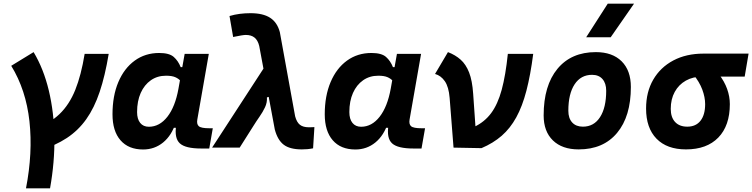

<svg xmlns="http://www.w3.org/2000/svg" viewBox="-20 -815 4153 1060"><path d="M123.5 224.6Q161.6 28.8 142.6 -145.3Q123.5 -319.3 42 -451.7L165.5 -527.3Q220.7 -435.5 249.5 -315.2Q278.3 -194.8 280.3 -57.4Q282.2 80.1 256.3 224.6ZM200.2 15.1 170.9 -104Q254.4 -133.3 308.6 -185.3Q362.8 -237.3 395.5 -318.6Q428.2 -399.9 447.3 -517.6H580.1Q560.1 -396.5 530.3 -307.9Q500.5 -219.2 456.3 -157Q412.1 -94.7 349.1 -53.2Q286.1 -11.7 200.2 15.1Z M896.5 -397Q848.6 -397 812.7 -371.8Q776.9 -346.7 756.8 -301.8Q736.8 -256.8 736.8 -196.3Q736.8 -157.7 753.9 -136.5Q771 -115.2 801.8 -115.2Q860.8 -115.2 904.1 -170.4Q947.3 -225.6 965.3 -325.7L999.5 -517.6H1132.8L1069.3 -154.8Q1064.9 -129.4 1077.6 -118.2Q1090.3 -106.9 1136.2 -106.9H1154.8L1135.3 4.9H1090.8Q1003.4 4.9 972.7 -23.7Q941.9 -52.2 952.6 -122.1L981 -109.4H924.3L950.2 -137.7Q927.7 -66.9 880.4 -28.3Q833 10.3 770 10.3Q689.5 10.3 645.3 -40.5Q601.1 -91.3 601.1 -184.1Q601.1 -285.6 633.3 -361.8Q665.5 -438 723.6 -480.2Q781.7 -522.5 858.9 -522.5Q914.6 -522.5 939.2 -500.7Q963.9 -479 977.5 -444.3H990.2L998.5 -340.8Q987.8 -355.5 976.8 -368.2Q965.8 -380.9 947.5 -388.9Q929.2 -397 896.5 -397Z M1646 9.8Q1580.6 9.8 1546.6 -15.9Q1512.7 -41.5 1497.1 -100.1L1411.1 -561.5Q1403.3 -592.8 1385.3 -607.4Q1367.2 -622.1 1336.9 -622.1Q1329.1 -622.1 1312 -619.4Q1294.9 -616.7 1267.1 -610.8L1247.1 -726.6Q1275.4 -734.9 1303.7 -738.5Q1332 -742.2 1363.3 -742.2Q1432.1 -742.2 1471.4 -716.8Q1510.7 -691.4 1524.9 -637.7L1609.4 -172.9Q1618.2 -140.1 1635.7 -126.2Q1653.3 -112.3 1685.1 -112.3Q1689.9 -112.3 1697 -112.5Q1704.1 -112.8 1715.8 -113.3L1708.5 3.9Q1691.4 7.3 1676.8 8.5Q1662.1 9.8 1646 9.8ZM1150.9 0 1452.6 -463.9 1523.4 -297.4 1453.6 -277.3Q1455.6 -249 1443.1 -222.7Q1430.7 -196.3 1412.8 -170.9Q1395 -145.5 1379.9 -121.1L1303.2 0Z M2068.4 -397Q2020.5 -397 1984.6 -371.8Q1948.7 -346.7 1928.7 -301.8Q1908.7 -256.8 1908.7 -196.3Q1908.7 -157.7 1925.8 -136.5Q1942.9 -115.2 1973.6 -115.2Q2032.7 -115.2 2075.9 -170.4Q2119.1 -225.6 2137.2 -325.7L2171.4 -517.6H2304.7L2241.2 -154.8Q2236.8 -129.4 2249.5 -118.2Q2262.2 -106.9 2308.1 -106.9H2326.7L2307.1 4.9H2262.7Q2175.3 4.9 2144.5 -23.7Q2113.8 -52.2 2124.5 -122.1L2152.8 -109.4H2096.2L2122.1 -137.7Q2099.6 -66.9 2052.2 -28.3Q2004.9 10.3 1941.9 10.3Q1861.3 10.3 1817.1 -40.5Q1772.9 -91.3 1772.9 -184.1Q1772.9 -285.6 1805.2 -361.8Q1837.4 -438 1895.5 -480.2Q1953.6 -522.5 2030.8 -522.5Q2086.4 -522.5 2111.1 -500.7Q2135.7 -479 2149.4 -444.3H2162.1L2170.4 -340.8Q2159.7 -355.5 2148.7 -368.2Q2137.7 -380.9 2119.4 -388.9Q2101.1 -397 2068.4 -397Z M2483.9 0 2462.4 -274.4Q2457.5 -335.4 2435.8 -366.7Q2414.1 -397.9 2381.8 -406.7L2453.1 -527.3Q2493.7 -511.7 2522.9 -485.8Q2552.2 -460 2569.8 -415Q2587.4 -370.1 2592.3 -296.9L2610.4 -38.6ZM2638.2 2.9 2483.9 0 2597.7 -114.3Q2654.8 -141.1 2691.4 -190.2Q2728 -239.3 2749.8 -319.3Q2771.5 -399.4 2783.7 -517.6H2923.8Q2908.7 -400.4 2886.2 -314.2Q2863.8 -228 2830.3 -167.2Q2796.9 -106.4 2749.8 -65.4Q2702.6 -24.4 2638.2 2.9Z M3174.8 9.8Q3083.5 9.8 3032.5 -39.8Q2981.4 -89.4 2981.4 -177.7Q2981.4 -342.8 3057.6 -435.1Q3133.8 -527.3 3269.5 -527.3Q3360.8 -527.3 3411.9 -476.6Q3462.9 -425.8 3462.9 -335Q3462.9 -172.4 3386.8 -81.3Q3310.8 9.8 3174.8 9.8ZM3198.1 -115.7Q3258.8 -115.7 3292.7 -168.2Q3326.7 -220.7 3326.7 -314Q3326.7 -355.2 3306.2 -378.5Q3285.8 -401.9 3248.5 -401.9Q3186.9 -401.9 3152.3 -349.5Q3117.7 -297.1 3117.7 -203.6Q3117.7 -162.1 3138.9 -138.9Q3160.1 -115.7 3198.1 -115.7ZM3216.3 -609.4 3335.4 -794.9H3480.5L3351.6 -609.4Z M3767.1 9.8Q3662.1 9.8 3604.5 -49.3Q3546.9 -108.4 3546.9 -215.8Q3546.9 -307.1 3586.4 -375.2Q3626 -443.4 3697.3 -481.2Q3768.6 -519 3863.8 -519H4112.8L4091.3 -392.1H3858.4Q3805.7 -392.1 3766.4 -369.9Q3727.1 -347.7 3705.1 -307.6Q3683.1 -267.6 3683.1 -213.9Q3683.1 -167.5 3707 -141.6Q3731 -115.7 3774.4 -115.7Q3821.8 -115.7 3847.4 -148.4Q3873 -181.2 3873 -240.2Q3873 -277.8 3857.2 -320.6Q3841.3 -363.3 3806.6 -405.3H3948.7Q3979.5 -365.7 3994.4 -323.7Q4009.3 -281.7 4009.3 -240.2Q4009.3 -121.1 3945.8 -55.7Q3882.3 9.8 3767.1 9.8Z"/></svg>

Font: Cascadia Mono NF
Style: Italic
Weight: 400
Italic angle: -10°
Monospace: yes
Designer: Aaron Bell
Foundry: Saja Typeworks
Version: Version 2404.023